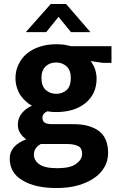

<svg xmlns="http://www.w3.org/2000/svg" viewBox="-20 -710 612 968"><path d="M58 -315C58 -341 63 -365 74 -386C84 -407 98 -426 117 -441C135 -456 157 -467 182 -475C207 -483 234 -487 264 -487C275 -487 288 -486 301 -485C314 -483 327 -480 338 -477H542V-393H499L437 -402C446 -391 453 -378 459 -362C464 -346 467 -330 467 -314C467 -263 449 -223 413 -192C376 -161 326 -145 263 -145C246 -145 232 -146 219 -149C202 -142 194 -131 194 -116C194 -105 198 -97 205 -92C212 -87 225 -84 244 -84H351C404 -84 446 -73 478 -50C509 -27 525 10 525 61C525 87 519 111 507 132C494 154 477 173 454 188C431 204 404 216 372 225C340 234 304 238 265 238C192 238 135 225 93 199C50 174 29 137 29 89C29 67 36 48 51 31C66 15 86 2 112 -7C103 -14 93 -23 84 -36C75 -48 70 -63 70 -82C70 -104 77 -123 90 -139C103 -155 120 -168 141 -177C131 -182 121 -189 112 -198C102 -206 93 -216 85 -227C77 -238 71 -251 66 -266C61 -281 58 -297 58 -315ZM316 16H186C176 21 168 28 161 37C154 46 151 57 151 70C151 89 160 105 178 118C195 131 226 138 269 138C312 138 344 131 364 116C384 101 394 85 394 66C394 47 388 34 375 27C362 20 343 16 316 16ZM337 -316C337 -342 330 -362 316 -375C302 -388 284 -395 263 -395C241 -395 223 -388 210 -375C196 -362 189 -342 189 -317C189 -290 196 -270 210 -257C224 -244 242 -237 263 -237C285 -237 303 -244 317 -257C330 -270 337 -290 337 -316ZM313 -690 436 -548H338L275 -625L213 -548H110L236 -690Z"/></svg>

Font: Holmes&Hills Bold
Style: Bold
Weight: 500
Designer: Noopur Datye, Girish Dalvi, Yashodeep Gholap, Pallavi Karambelkar
Foundry: Ek Type
Version: ""